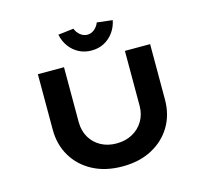

<svg xmlns="http://www.w3.org/2000/svg" viewBox="-126 -1068 1321 1221"><g transform="rotate(-15 534.5 -457.5)"><path d="M535 6Q423 6 340 -38Q257 -82 211 -159Q165 -236 165 -335V-700H337V-339Q337 -282 362.5 -238Q388 -194 433 -169.5Q478 -145 535 -145Q594 -145 639.5 -169.5Q685 -194 711.5 -238Q738 -282 738 -339V-700H904V-335Q904 -236 858 -159Q812 -82 729 -38Q646 6 535 6ZM535 -757Q490 -757 453 -776Q416 -795 390.5 -829.5Q365 -864 356 -909L458 -921Q468 -895 489 -878Q510 -861 535 -861Q560 -861 581 -878Q602 -895 612 -921L714 -909Q705 -864 679.5 -829.5Q654 -795 617.5 -776Q581 -757 535 -757Z"/></g></svg>

Font: Lexend Zetta
Style: Bold
Weight: 700
Designer: Bonnie Shaver-Troup, Thomas Jockin
Foundry: Lexend
Version: Version 1.007